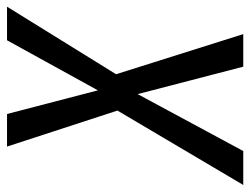

<svg xmlns="http://www.w3.org/2000/svg" viewBox="-140 -624 729 560"><g transform="rotate(-90 225.0 -344.5)"><path d="M485 -689 288 -371 405 0H310L230 -308L64 0H-35L182 -367L77 -689H172L241 -424L387 -689Z"/></g></svg>

Font: Fira Sans Extra Condensed
Style: Italic
Weight: 400
Width: 3
Italic angle: -8°
Designer: Carrois Corporate & Edenspiekermann AG
Foundry: Carrois Corporate GbR & Edenspiekermann AG
Version: Version 4.203